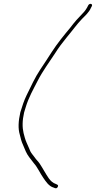

<svg xmlns="http://www.w3.org/2000/svg" viewBox="-20 -750 504 1009"><path d="M443.7 -722C436.4 -705.9 424.9 -689.5 413.8 -679C390.7 -655.5 372 -634.6 349.7 -605C315.2 -563.5 282.3 -523.5 252.1 -477C231.7 -444.2 213.9 -418.6 191.9 -385C163.7 -343.2 141.9 -294 119.5 -249C106.2 -221.4 96.7 -192.4 86.9 -160C76.2 -113.3 74.5 -73.6 83.9 -43C88.4 -23.8 92.9 -5.2 101.2 12C110.8 35.2 118.8 56.9 132.7 75L158.1 108C177.9 130.2 190.6 160.7 207.8 185C220.8 203.4 236.3 229 262.5 236C269.5 239.3 277.6 243 283.3 232.5C289 222.1 280.6 220.2 273.9 217C257.7 212 244.7 199 236.3 187C220 163.6 204.9 134.4 189 110.5C180.7 98 170.4 89.5 162.2 77L149.9 61C141.5 50.1 137 41.8 131.8 27C125.1 11.6 115.2 -8.6 110.5 -26L103.8 -51C96.9 -80.6 96.8 -116.1 106.7 -159L115.2 -187C130.7 -238.4 154.8 -280 178.3 -326C204.6 -377.6 239.1 -423.1 269.5 -470C289 -501.4 308.4 -526 330.9 -554C357.6 -585.4 384.6 -623.8 411.3 -651C426.6 -666.6 448.2 -685.5 457.5 -708L462.8 -718C468.4 -730.5 450.5 -734.8 443.7 -722Z"/></svg>

Font: HoneyBee
Style: UltLitIt
Weight: 100
Foundry: Cannot Into Space Fonts
Version: Version 0.89